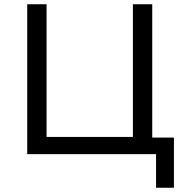

<svg xmlns="http://www.w3.org/2000/svg" viewBox="-20 -725 873 903"><path d="M714 158V0H108V-705H199V-81H605V-705H696V-78H798V158Z"/></svg>

Font: Nunito Sans 7pt
Style: Regular
Weight: 400
Designer: Vernon Adams
Foundry: Vernon Adams
Version: Version 3.101;gftools[0.9.27]